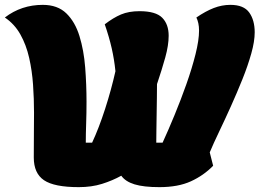

<svg xmlns="http://www.w3.org/2000/svg" viewBox="-20 -745 1068 790"><path d="M304 25Q203 25 161 -3.5Q119 -32 119 -97Q119 -159 119.5 -201.5Q120 -244 120 -281Q120 -338 116 -396Q112 -454 100 -507Q88 -560 64 -603Q40 -646 0 -673Q68 -725 156 -725Q217 -725 253 -690Q289 -655 307 -596.5Q325 -538 330.5 -467.5Q336 -397 336 -326Q336 -280 334.5 -237Q333 -194 333 -158H359Q387 -218 412.5 -297Q438 -376 455 -452Q450 -501 439.5 -547Q429 -593 411 -645Q446 -672 478 -685.5Q510 -699 554 -699Q621 -699 647.5 -672Q674 -645 674 -598Q674 -559 660 -508.5Q646 -458 626 -399Q626 -376 625.5 -342.5Q625 -309 624.5 -273.5Q624 -238 623.5 -207Q623 -176 623 -158H649Q672 -208 698 -271Q724 -334 747 -399Q770 -464 784.5 -522Q799 -580 799 -619Q799 -636 796 -649.5Q793 -663 788 -673Q826 -699 859.5 -712Q893 -725 928 -725Q983 -725 1005.5 -693.5Q1028 -662 1028 -612Q1028 -575 1014 -525Q1000 -475 977.5 -419Q955 -363 930 -307.5Q905 -252 881.5 -203Q858 -154 843 -118L857 -63Q818 -23 765.5 1Q713 25 636 25Q571 25 533.5 13.5Q496 2 479 -22Q443 -2 400 11.5Q357 25 304 25Z"/></svg>

Font: Lemon
Style: Regular
Weight: 400
Designer: Eduardo Rodriguez Tunni
Foundry: Eduardo Rodriguez Tunni
Version: Version 1.003; ttfautohint (v1.8.4.7-5d5b);gftools[0.9.24]